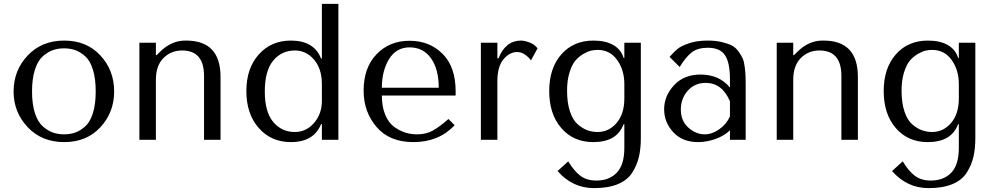

<svg xmlns="http://www.w3.org/2000/svg" viewBox="-20 -720 5124 989"><path d="M568 -249Q568 -141 497 -64.5Q426 12 311 12Q195 12 122.5 -65Q50 -142 50 -249Q50 -357 122.5 -434Q195 -511 311 -511Q426 -511 497 -434.5Q568 -358 568 -249ZM458.5 -137Q473 -183 473 -249Q473 -315 458.5 -361.5Q444 -408 418.5 -430.5Q393 -453 367 -462Q341 -471 310 -471Q279 -471 253 -462Q227 -453 201 -430.5Q175 -408 160 -361.5Q145 -315 145 -249Q145 -183 160 -137Q175 -91 201 -68.5Q227 -46 253 -37Q279 -28 310 -28Q341 -28 367 -37Q393 -46 418.5 -68.5Q444 -91 458.5 -137Z M1116 0H1031V-329Q1031 -460 918 -460Q861 -460 822 -421Q783 -382 783 -309V0H698V-500H783V-436H787L803 -452Q864 -513 939 -511Q1116 -511 1116 -324Z M1723 -700V0H1638V-81H1634Q1597 12 1478 12Q1377 12 1313 -60.5Q1249 -133 1249 -251Q1249 -368 1313 -439.5Q1377 -511 1478 -511Q1598 -511 1634 -418H1638V-700ZM1638 -200V-287Q1638 -366 1597.5 -413Q1557 -460 1499 -460Q1431 -460 1387.5 -408Q1344 -356 1344 -249Q1344 -143 1387.5 -91.5Q1431 -40 1499 -40Q1557 -40 1597.5 -86.5Q1638 -133 1638 -200Z M2327 -228H1947Q1947 -170 1964.5 -128.5Q1982 -87 2010.5 -66.5Q2039 -46 2068 -37Q2097 -28 2128 -28Q2174 -28 2208 -46.5Q2242 -65 2290 -107L2322 -75Q2240 12 2110 12Q1986 12 1919.5 -66Q1853 -144 1853 -253Q1853 -371 1919.5 -440.5Q1986 -510 2090 -510Q2192 -510 2259.5 -443Q2327 -376 2327 -249ZM1947 -268H2240Q2240 -364 2200 -420Q2160 -476 2090 -476Q2021 -476 1984 -415.5Q1947 -355 1947 -268Z M2457 -500H2542V-420H2548Q2584 -511 2664 -511Q2681 -511 2707 -501.5Q2733 -492 2749 -471L2715 -409Q2704 -425 2684.5 -438.5Q2665 -452 2644 -452Q2605 -452 2573.5 -414.5Q2542 -377 2542 -302V0H2457Z M3196 42V-80H3192Q3158 12 3036 12Q2934 12 2871.5 -60Q2809 -132 2809 -251Q2809 -369 2871.5 -440Q2934 -511 3037 -511Q3100 -511 3140 -487.5Q3180 -464 3192 -422H3196V-500H3281V-9Q3281 46 3271 88.5Q3261 131 3236.5 169.5Q3212 208 3162.5 228.5Q3113 249 3040 249Q2929 249 2852 161L2907 111Q2937 161 2969.5 185.5Q3002 210 3052 210Q3118 210 3157 169.5Q3196 129 3196 42ZM3196 -213V-287Q3196 -359 3159 -411Q3122 -463 3058 -463Q3043 -463 3026 -459.5Q3009 -456 2985.5 -442.5Q2962 -429 2944 -408Q2926 -387 2913.5 -346.5Q2901 -306 2901 -253Q2901 -190 2916 -145.5Q2931 -101 2956 -79.5Q2981 -58 3006 -49Q3031 -40 3058 -40Q3116 -40 3156 -86.5Q3196 -133 3196 -213Z M3625 -511Q3666 -511 3697.5 -503.5Q3729 -496 3749.5 -485.5Q3770 -475 3784.5 -454.5Q3799 -434 3806 -418Q3813 -402 3816.5 -372Q3820 -342 3820.5 -324.5Q3821 -307 3821 -273V0H3740V-49Q3712 -21 3666.5 -4.5Q3621 12 3576 12Q3495 12 3448 -39Q3401 -90 3401 -157Q3401 -226 3452 -281Q3503 -336 3588 -336Q3685 -336 3740 -269V-312Q3740 -397 3714.5 -435.5Q3689 -474 3626 -474Q3574 -474 3543.5 -450.5Q3513 -427 3481 -375L3429 -427Q3453 -454 3470.5 -468.5Q3488 -483 3529 -497Q3570 -511 3625 -511ZM3740 -121V-198Q3700 -293 3615 -293Q3558 -293 3522.5 -252.5Q3487 -212 3487 -156Q3487 -97 3526 -62.5Q3565 -28 3610 -28Q3648 -28 3685.5 -54.5Q3723 -81 3740 -121Z M4399 0H4314V-329Q4314 -460 4201 -460Q4144 -460 4105 -421Q4066 -382 4066 -309V0H3981V-500H4066V-436H4070L4086 -452Q4147 -513 4222 -511Q4399 -511 4399 -324Z M4919 42V-80H4915Q4881 12 4759 12Q4657 12 4594.5 -60Q4532 -132 4532 -251Q4532 -369 4594.5 -440Q4657 -511 4760 -511Q4823 -511 4863 -487.5Q4903 -464 4915 -422H4919V-500H5004V-9Q5004 46 4994 88.5Q4984 131 4959.5 169.5Q4935 208 4885.5 228.5Q4836 249 4763 249Q4652 249 4575 161L4630 111Q4660 161 4692.5 185.5Q4725 210 4775 210Q4841 210 4880 169.5Q4919 129 4919 42ZM4919 -213V-287Q4919 -359 4882 -411Q4845 -463 4781 -463Q4766 -463 4749 -459.5Q4732 -456 4708.5 -442.5Q4685 -429 4667 -408Q4649 -387 4636.5 -346.5Q4624 -306 4624 -253Q4624 -190 4639 -145.5Q4654 -101 4679 -79.5Q4704 -58 4729 -49Q4754 -40 4781 -40Q4839 -40 4879 -86.5Q4919 -133 4919 -213Z"/></svg>

Font: Tenor Sans
Style: Regular
Weight: 400
Designer: Denis Masharov
Foundry: Denis Masharov
Version: Version 1.1